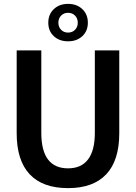

<svg xmlns="http://www.w3.org/2000/svg" viewBox="-20 -960 701 990"><path d="M66 -273V-700H193V-275Q193 -92 331 -92Q399 -92 434 -138Q469 -184 469 -275V-700H595V-273Q595 -133 528 -61.5Q461 10 331 10Q200 10 133 -61.5Q66 -133 66 -273ZM229 -843Q229 -886 257.5 -913Q286 -940 331 -940Q376 -940 404.5 -913Q433 -886 433 -843Q433 -800 404.5 -773.5Q376 -747 331 -747Q286 -747 257.5 -773.5Q229 -800 229 -843ZM381 -843Q381 -865 367 -879.5Q353 -894 331 -894Q309 -894 295 -879.5Q281 -865 281 -843Q281 -821 295 -806.5Q309 -792 331 -792Q353 -792 367 -806.5Q381 -821 381 -843Z"/></svg>

Font: Sarabun SemiBold
Style: Regular
Weight: 600
Designer: Suppakit Chalermlarp | Katatrad Co.,Ltd.
Foundry: Cadson Demak Co.,Ltd.
Version: Version 1.000; ttfautohint (v1.6)